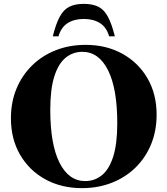

<svg xmlns="http://www.w3.org/2000/svg" viewBox="-20 -960 866 993"><path d="M423 -728Q529 -728 612 -682.5Q695 -637 742.5 -555.5Q790 -474 790 -367Q790 -283.5 761.5 -214Q733 -144.5 681 -93.5Q629 -42.5 558.2 -14.8Q487.5 13 404 13Q297.5 13 214.5 -32.5Q131.5 -78 84 -159.5Q36.5 -241 36.5 -348.5Q36.5 -432 65.2 -501.2Q94 -570.5 146 -621.5Q198 -672.5 268.5 -700.2Q339 -728 423 -728ZM421 -23.5Q469.5 -23.5 507 -53.8Q544.5 -84 565.5 -150Q586.5 -216 586.5 -323Q586.5 -501.5 538.8 -596.8Q491 -692 406 -692Q357 -692 319.5 -661.5Q282 -631 261 -565Q240 -499 240 -392Q240 -213.5 287.8 -118.5Q335.5 -23.5 421 -23.5ZM413.5 -862Q364 -862 330 -840.5Q296 -819 282.5 -772H253Q269 -836.5 288.8 -873.2Q308.5 -910 338.2 -925Q368 -940 413.5 -940Q459 -940 488.8 -925Q518.5 -910 538.2 -873.2Q558 -836.5 574 -772H544.5Q531 -819 497 -840.5Q463 -862 413.5 -862Z"/></svg>

Font: Newsreader 72pt
Style: Bold
Weight: 700
Designer: Hugues Gentile
Foundry: Production Type
Version: Version 1.003; ttfautohint (v1.8.3)